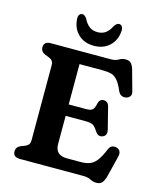

<svg xmlns="http://www.w3.org/2000/svg" viewBox="-134 -1008 940 1122"><g transform="rotate(15 336.5 -446.5)"><path d="M47.5 -664.5Q47.5 -700 89 -700H451Q479.5 -700 497.5 -711Q515.5 -722 536 -722Q558.5 -722 569.8 -710Q581 -698 588.5 -671.5L622.5 -548.5Q627 -532 618.2 -520.8Q609.5 -509.5 593.5 -507Q580.5 -504.5 567.8 -510.2Q555 -516 547 -534.5Q529 -576.5 511.5 -595.8Q494 -615 473.8 -620.2Q453.5 -625.5 427 -625.5H282.5V-381.5H387.5Q417.5 -381.5 427.5 -392.5Q437.5 -403.5 442.5 -429.5Q449 -457.5 473 -458.5Q500.5 -459 508 -429L541 -298.5Q550 -262 520 -252Q495 -244 477.5 -271Q463 -295 449.2 -303.8Q435.5 -312.5 401.5 -312.5H282.5V-141.5Q282.5 -74.5 354.5 -74.5H435.5Q467 -74.5 490 -82.5Q513 -90.5 531.8 -114.2Q550.5 -138 570 -185Q583 -218 615 -211.5Q632 -208 639 -194.8Q646 -181.5 641 -161.5L608.5 -31.5Q601 -5.5 589.8 6.8Q578.5 19 556 19Q536 19 518.5 9.5Q501 0 472.5 0H89Q47.5 0 47.5 -35.5Q47.5 -61.5 75 -73.5L95 -81Q109.5 -86 118.2 -95.2Q127 -104.5 127 -124V-576Q127 -595.5 118.2 -604.8Q109.5 -614 95 -619L75 -626.5Q47.5 -638.5 47.5 -664.5ZM335 -833Q364 -833 383.8 -847.5Q403.5 -862 418 -891.5Q431.5 -912 445.5 -912Q457.5 -912 464.2 -902Q471 -892 469.5 -875Q465.5 -818.5 428.8 -784.5Q392 -750.5 335 -750.5Q278 -750.5 241.2 -784.5Q204.5 -818.5 200.5 -875Q199 -892 205.5 -902Q212 -912 224.5 -912Q238 -912 251.5 -891.5Q266.5 -862 286.2 -847.5Q306 -833 335 -833Z"/></g></svg>

Font: Fraunces 9pt S100 SemiBold
Style: Regular
Weight: 600
Version: Version 1.000; ttfautohint (v1.8.3)